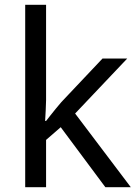

<svg xmlns="http://www.w3.org/2000/svg" viewBox="-20 -780 574 800"><path d="M172 -363Q172 -347 170.5 -321Q169 -295 168 -276H172Q178 -284 190 -299Q202 -314 214.5 -329.5Q227 -345 236 -355L407 -536H510L293 -307L525 0H419L233 -250L172 -197V0H85V-760H172Z"/></svg>

Font: Noto Sans Cham
Style: Regular
Weight: 400
Designer: Monotype Design Team
Foundry: Monotype Imaging Inc.
Version: Version 2.002